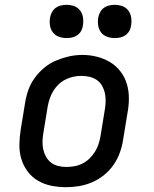

<svg xmlns="http://www.w3.org/2000/svg" viewBox="-20 -769 640 797"><path d="M254 8Q223 8 193 2Q163 -4 137.5 -19Q112 -34 94.5 -57.5Q77 -81 68.5 -109.5Q60 -138 60.5 -169Q61 -200 66 -231L84 -341Q88 -368 97.5 -395Q107 -422 124 -445.5Q141 -469 164 -488Q187 -507 213.5 -518Q240 -529 267 -535Q294 -541 322 -541Q353 -541 382.5 -533.5Q412 -526 437 -511Q462 -496 480 -472.5Q498 -449 506.5 -420.5Q515 -392 515 -361Q515 -330 509 -299L491 -189Q487 -162 477.5 -135.5Q468 -109 451.5 -85Q435 -61 412 -42.5Q389 -24 362.5 -12.5Q336 -1 308.5 3.5Q281 8 254 8ZM255 -76Q272 -76 289 -79Q306 -82 322 -90Q338 -98 351 -110.5Q364 -123 373.5 -138Q383 -153 388.5 -169.5Q394 -186 397 -203L415 -313Q418 -330 418.5 -347.5Q419 -365 415.5 -381.5Q412 -398 404 -412.5Q396 -427 382.5 -436.5Q369 -446 352 -450Q335 -454 318 -454Q301 -454 284.5 -450.5Q268 -447 252 -439Q236 -431 223 -418.5Q210 -406 201 -391Q192 -376 186.5 -360Q181 -344 178 -327L160 -217Q157 -200 156.5 -182.5Q156 -165 159.5 -149Q163 -133 171 -118.5Q179 -104 192 -94Q205 -84 221.5 -80Q238 -76 255 -76Q255 -76 255 -76Q255 -76 255 -76ZM456 -611Q440 -611 424.5 -616.5Q409 -622 399.5 -634.5Q390 -647 387.5 -663.5Q385 -680 388 -697Q390 -708 396 -719Q402 -730 412 -737Q422 -744 433.5 -746.5Q445 -749 456 -749Q473 -749 488 -743.5Q503 -738 512.5 -725.5Q522 -713 524.5 -696.5Q527 -680 524 -663Q523 -652 517 -641Q511 -630 501 -623Q491 -616 479.5 -613.5Q468 -611 456 -611ZM256 -611Q240 -611 224.5 -616.5Q209 -622 199.5 -634.5Q190 -647 187.5 -663.5Q185 -680 188 -697Q190 -708 196 -719Q202 -730 212 -737Q222 -744 233.5 -746.5Q245 -749 256 -749Q273 -749 288 -743.5Q303 -738 312.5 -725.5Q322 -713 324.5 -696.5Q327 -680 324 -663Q323 -652 317 -641Q311 -630 301 -623Q291 -616 279.5 -613.5Q268 -611 256 -611Z"/></svg>

Font: Iosevka Curly Slab MdExObl
Style: Regular
Weight: 500
Width: 7
Italic angle: -9°
Monospace: yes
Designer: Belleve Invis
Foundry: Belleve Invis
Version: Version 11.1.0; ttfautohint (v1.8.3)